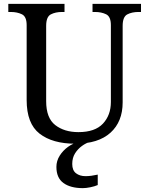

<svg xmlns="http://www.w3.org/2000/svg" viewBox="-20 -734 765 994"><path d="M370 10Q252 10 185 -42Q118 -94 118 -216V-604Q118 -648 93.5 -660Q69 -672 36 -672H23V-714H314V-672H301Q267 -672 243 -659.5Q219 -647 219 -600V-210Q219 -123 266 -86.5Q313 -50 386 -50Q472 -50 513 -94Q554 -138 554 -206V-604Q554 -648 529.5 -660Q505 -672 472 -672H459V-714H710V-672H697Q663 -672 639 -659.5Q615 -647 615 -600V-204Q615 -104 552 -47Q489 10 370 10ZM409 240Q345 240 308.5 213.5Q272 187 272 130Q272 99 289 72Q306 45 332.5 26Q359 7 390 0H447Q426 6 404.5 21.5Q383 37 368.5 60Q354 83 354 115Q354 148 373.5 163Q393 178 423 178Q437 178 452.5 176Q468 174 486 170V224Q470 231 447.5 235.5Q425 240 409 240Z"/></svg>

Font: Noto Serif Old Uyghur
Style: Regular
Weight: 400
Designer: Lewis McGuffie
Foundry: Google LLC
Version: Version 1.003; ttfautohint (v1.8.4.7-5d5b)